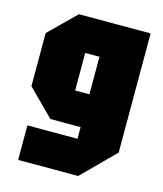

<svg xmlns="http://www.w3.org/2000/svg" viewBox="-106 -639 730 859"><g transform="rotate(15 258.5 -210.0)"><path d="M59 140V-20H291V-74H151L31 -194V-440L153 -560H485V-8L337 140ZM225 -400V-226H291V-400Z"/></g></svg>

Font: Tektur Condensed ExtraBold
Style: Regular
Weight: 800
Width: 3
Designer: Adam Jagosz
Foundry: Adam Jagosz
Version: Version 1.005;gftools[0.9.30]